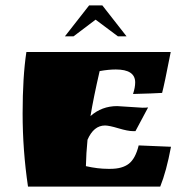

<svg xmlns="http://www.w3.org/2000/svg" viewBox="-20 -693 711 713"><path d="M415 -299 509 -293Q523 -293 530 -294L483 -206H474Q455 -206 420 -216.5Q385 -227 370 -227Q328 -227 305 -174Q300 -124 299 -76Q343 -66 381 -66H390Q434 -66 458.5 -85Q483 -104 495 -153L615 -148Q598 -57 575 0H84Q64 -135 64 -271.5Q64 -408 78 -500H614Q590 -377 582 -348Q552 -346 474 -344Q482 -368 482 -387Q482 -435 410 -435Q383 -435 350 -429Q327 -329 316 -262Q358 -299 415 -299ZM221 -558 311 -673H360L450 -558H418L335 -620L253 -558Z"/></svg>

Font: Ruslan Display
Style: Regular
Weight: 400
Version: Version 1.000